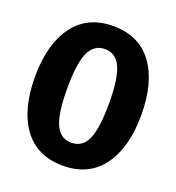

<svg xmlns="http://www.w3.org/2000/svg" viewBox="-132 -817 864 941"><g transform="rotate(20 300.0 -347.0)"><path d="M300 17Q165 17 94 -79.5Q23 -176 23 -347Q23 -516 94.5 -613.5Q166 -711 300 -711Q435 -711 506 -614.5Q577 -518 577 -347Q577 -178 505.5 -80.5Q434 17 300 17ZM300 -591Q242 -591 216.5 -533Q191 -475 191 -347Q191 -219 216.5 -161Q242 -103 300 -103Q359 -103 384 -161Q409 -219 409 -347Q409 -475 383.5 -533Q358 -591 300 -591Z"/></g></svg>

Font: Fira Mono
Style: Bold
Weight: 700
Monospace: yes
Designer: Carrois Corporate & Edenspiekermann AG
Foundry: Carrois Corporate GbR & Edenspiekermann AG
Version: Version 3.206